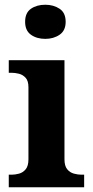

<svg xmlns="http://www.w3.org/2000/svg" viewBox="-20 -790 392 810"><path d="M171 -626Q135 -626 110.5 -643.5Q86 -661 86 -698Q86 -736 110.5 -753Q135 -770 171 -770Q206 -770 231.5 -753Q257 -736 257 -698Q257 -661 231.5 -643.5Q206 -626 171 -626ZM17 0V-53H29Q44 -53 60.5 -57.5Q77 -62 88.5 -76Q100 -90 100 -118V-422Q100 -449 88 -462Q76 -475 59.5 -479Q43 -483 29 -483H17V-536H252V-118Q252 -90 263.5 -76Q275 -62 292 -57.5Q309 -53 323 -53H335V0Z"/></svg>

Font: Noto Serif Thai
Style: Bold
Weight: 700
Designer: Monotype Design Team
Foundry: Monotype Imaging Inc.
Version: Version 2.002; ttfautohint (v1.8.4.7-5d5b)